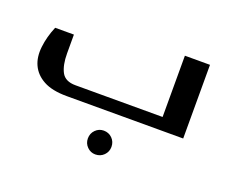

<svg xmlns="http://www.w3.org/2000/svg" viewBox="-92 -480 980 818"><g transform="rotate(20 398.5 -71.0)"><path d="M732.9 -334V0H205.1Q138.2 0 99.1 -21.5Q60.5 -42.5 43.9 -78.6Q27.8 -113.3 33.2 -160.6Q38.6 -208.5 59.1 -256.8H144V-171.9Q144 -118.7 160.6 -87.4Q177.2 -56.2 224.1 -56.2H619.1V-334ZM351.1 138.2Q351.1 115.2 366.7 99.6Q382.3 84 403.8 84Q426.8 84 442.4 99.6Q458 115.2 458 138.2Q458 160.6 442.4 176.3Q426.8 191.9 403.8 191.9Q382.3 191.9 366.7 176.3Q351.1 160.6 351.1 138.2Z"/></g></svg>

Font: SimahzazaarabicW05-Medium
Style: Regular
Weight: 500
Designer: Ahmed zaza
Foundry: Ahmed zaza
Version: Version 1.001